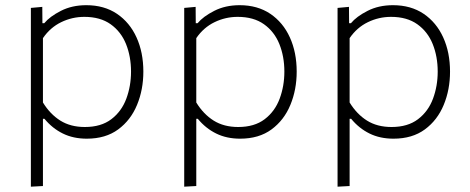

<svg xmlns="http://www.w3.org/2000/svg" viewBox="-20 -525 1813 740"><path d="M99 194.5V-494.5L143 -498.5L143.5 -435.5H150.5Q172 -461.5 214.8 -483.2Q257.5 -505 312.5 -505Q381.5 -505 430.8 -471.8Q480 -438.5 506.2 -380.8Q532.5 -323 532.5 -249Q532.5 -179.5 508.2 -120.8Q484 -62 435.5 -26.2Q387 9.5 314.5 9.5Q262.5 9.5 222 -10.5Q181.5 -30.5 151.5 -67H145.5V192ZM307 -35.5Q369.5 -35.5 409 -65.5Q448.5 -95.5 466.8 -144.5Q485 -193.5 485 -249Q485 -307 465.8 -355Q446.5 -403 406.5 -431.5Q366.5 -460 305 -460Q258 -460 215.8 -439.5Q173.5 -419 145.5 -378V-130Q173 -85 212.5 -60.2Q252 -35.5 307 -35.5Z M690 194.5V-494.5L734 -498.5L734.5 -435.5H741.5Q763 -461.5 805.8 -483.2Q848.5 -505 903.5 -505Q972.5 -505 1021.8 -471.8Q1071 -438.5 1097.2 -380.8Q1123.5 -323 1123.5 -249Q1123.5 -179.5 1099.2 -120.8Q1075 -62 1026.5 -26.2Q978 9.5 905.5 9.5Q853.5 9.5 813 -10.5Q772.5 -30.5 742.5 -67H736.5V192ZM898 -35.5Q960.5 -35.5 1000 -65.5Q1039.5 -95.5 1057.8 -144.5Q1076 -193.5 1076 -249Q1076 -307 1056.8 -355Q1037.5 -403 997.5 -431.5Q957.5 -460 896 -460Q849 -460 806.8 -439.5Q764.5 -419 736.5 -378V-130Q764 -85 803.5 -60.2Q843 -35.5 898 -35.5Z M1281 194.5V-494.5L1325 -498.5L1325.5 -435.5H1332.5Q1354 -461.5 1396.8 -483.2Q1439.5 -505 1494.5 -505Q1563.5 -505 1612.8 -471.8Q1662 -438.5 1688.2 -380.8Q1714.5 -323 1714.5 -249Q1714.5 -179.5 1690.2 -120.8Q1666 -62 1617.5 -26.2Q1569 9.5 1496.5 9.5Q1444.5 9.5 1404 -10.5Q1363.5 -30.5 1333.5 -67H1327.5V192ZM1489 -35.5Q1551.5 -35.5 1591 -65.5Q1630.5 -95.5 1648.8 -144.5Q1667 -193.5 1667 -249Q1667 -307 1647.8 -355Q1628.5 -403 1588.5 -431.5Q1548.5 -460 1487 -460Q1440 -460 1397.8 -439.5Q1355.5 -419 1327.5 -378V-130Q1355 -85 1394.5 -60.2Q1434 -35.5 1489 -35.5Z"/></svg>

Font: Heraclito ExtraLight
Style: Regular
Weight: 200
Designer: Kostas Bartsokas (font) & Cristiano Sobral (main changes)
Foundry: Kostas Bartsokas (font) & Cristiano Sobral (main changes)
Version: Version 1.00;July 8, 2020;FontCreator 13.0.0.2655 64-bit